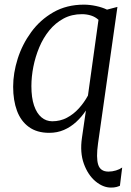

<svg xmlns="http://www.w3.org/2000/svg" viewBox="-20 -576 580 847"><path d="M469.5 251.5Q434.5 251.5 401.2 223.8Q368 196 350 146.5Q332 97 341.5 32L359 -88.5Q340.5 -60.5 316 -38Q291.5 -15.5 262 -2.8Q232.5 10 197 10Q143 10 107.5 -15.8Q72 -41.5 55 -87.2Q38 -133 38 -193.5Q38 -253.5 58 -316.8Q78 -380 117.5 -434.2Q157 -488.5 215.5 -522Q274 -555.5 350 -555.5Q376 -555.5 403.8 -549.5Q431.5 -543.5 452 -533.5L498 -545.5L412.5 56.5Q403.5 120 413.2 150.5Q423 181 458.5 181Q475 181 491.5 176Q508 171 519 163L509 243.5Q502.5 246.5 493.2 249Q484 251.5 469.5 251.5ZM210.5 -41Q245.5 -41 275 -56.5Q304.5 -72 328 -98Q351.5 -124 368 -154.5L414.5 -488.5Q400.5 -501.5 381.5 -507.5Q362.5 -513.5 341.5 -513.5Q296 -513.5 260 -494Q224 -474.5 197.2 -441.5Q170.5 -408.5 153.2 -367.2Q136 -326 127.2 -281.8Q118.5 -237.5 118.5 -196Q118.5 -145 130.2 -110.5Q142 -76 162.8 -58.5Q183.5 -41 210.5 -41Z"/></svg>

Font: Merriweather 48pt Light
Style: Italic
Weight: 300
Italic angle: -7.8°
Version: Version 2.101